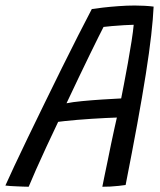

<svg xmlns="http://www.w3.org/2000/svg" viewBox="-53 -686 596 713"><path d="M53.5 7.5Q45 7.5 33.2 7Q21.5 6.5 9 6Q-3.5 5.5 -14.5 4.8Q-25.5 4 -33 3Q-22 -22 -0.2 -68.5Q21.5 -115 50.5 -175Q79.5 -235 111.8 -301.2Q144 -367.5 176.5 -433Q209 -498.5 237.8 -555.2Q266.5 -612 288 -652.5Q304.5 -655 330.8 -658Q357 -661 387.5 -663.2Q418 -665.5 447.5 -665.5Q465 -665.5 483.5 -664.5Q502 -663.5 517.5 -661.5Q515.5 -617.5 508.5 -555.2Q501.5 -493 488.5 -410.8Q475.5 -328.5 456.8 -226Q438 -123.5 413.5 1Q403.5 2.5 388.2 4.2Q373 6 357 6.8Q341 7.5 327 7.5Q329.5 -7 335 -32.2Q340.5 -57.5 346.8 -88.8Q353 -120 359.5 -151.2Q366 -182.5 371.8 -208.5Q377.5 -234.5 381 -249.5Q365 -249 340 -247.8Q315 -246.5 287 -244.8Q259 -243 233 -240.8Q207 -238.5 188 -236.5Q169 -234.5 163 -233.5Q141 -187.5 119.5 -141.2Q98 -95 80.8 -56Q63.5 -17 53.5 7.5ZM194 -302.5Q215.5 -307 251.8 -310.5Q288 -314 327.2 -316.5Q366.5 -319 397 -320.5Q400.5 -337 407.2 -372.8Q414 -408.5 421.8 -451.2Q429.5 -494 435.5 -532.5Q441.5 -571 443.5 -594Q431 -594 407.8 -592.5Q384.5 -591 362.8 -589.2Q341 -587.5 331.5 -586Q325.5 -574 312.2 -547.8Q299 -521.5 280.8 -484Q262.5 -446.5 240.5 -400.5Q218.5 -354.5 194 -302.5Z"/></svg>

Font: Grandstander Thin Light
Style: Italic
Weight: 300
Italic angle: -15°
Version: Version 1.200